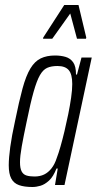

<svg xmlns="http://www.w3.org/2000/svg" viewBox="-20 -740 387 768"><path d="M110 8Q77 8 56 0.5Q35 -7 25 -26Q15 -45 15 -79Q15 -108 21 -152Q27 -196 40 -255Q56 -334 70 -385.5Q84 -437 101.5 -466Q119 -495 143 -506.5Q167 -518 200 -518Q223 -518 242 -512.5Q261 -507 272.5 -491Q284 -475 284 -442H288L306 -510H347L238 0H200L211 -66H206Q193 -33 176 -17.5Q159 -2 142 3Q125 8 110 8ZM118 -34Q140 -34 156.5 -42Q173 -50 186 -66.5Q199 -83 207 -108Q214 -126 222 -154Q230 -182 238 -215.5Q246 -249 253 -283.5Q260 -318 264.5 -349.5Q269 -381 269 -404Q269 -443 255 -459.5Q241 -476 210 -476Q185 -476 168.5 -468.5Q152 -461 139.5 -439Q127 -417 114.5 -373Q102 -329 87 -255Q74 -194 67 -154.5Q60 -115 60 -91Q60 -67 66.5 -54.5Q73 -42 86 -38Q99 -34 118 -34ZM152 -585 153 -590 237 -720H294L325 -590L324 -585H288L261 -686L189 -585Z"/></svg>

Font: Saira UltraCondensed Light
Style: Italic
Weight: 300
Width: 1
Italic angle: -12°
Designer: Hector Gatti with collaboration of the Omnibus-Type team
Foundry: Omnibus-Type
Version: Version 1.101